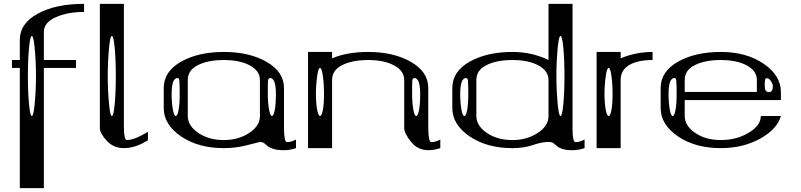

<svg xmlns="http://www.w3.org/2000/svg" viewBox="-20 -770 4162 998"><path d="M160.2 -521.5Q154.3 -583 145.5 -583Q136.7 -583 130.9 -521.5Q125 -460 125 -375Q125 -290 130.9 -228.5Q136.7 -167 145.5 -167Q154.3 -167 160.2 -228.5Q167 -300.8 167 -375Q167 -449.2 160.2 -521.5ZM417 -750V-708Q332 -708 270.5 -680.7Q208 -653.3 208 -604.5V-458H375V-417H208V208H83V-417H42V-458H83V-562.5Q83 -648.4 176.8 -699.2Q269.5 -750 417 -750Z M546.9 -521.5Q540 -449.2 540 -375Q540 -300.8 546.9 -228.5Q552.7 -167 561.5 -167Q570.3 -167 576.2 -228.5Q582 -290 582 -375Q582 -460 576.2 -521.5Q570.3 -583 561.5 -583Q552.7 -583 546.9 -521.5ZM624 -750V-110.4Q624 -42 639.6 -42Q678.7 -42 749 -85V-41Q683.6 0 624 0Q569.3 0 534.2 -39.1Q499 -78.1 499 -103.5V-750Z M1414.1 -281.2Q1414.1 -364.3 1383.8 -364.3Q1375 -364.3 1373 -350.6Q1372.1 -341.8 1372.1 -281.2Q1372.1 -234.4 1378.9 -198.2Q1384.8 -167 1393.6 -167Q1402.3 -167 1408.2 -198.2Q1414.1 -228.5 1414.1 -281.2ZM912.1 -351.6Q911.1 -364.3 902.3 -364.3Q872.1 -364.3 872.1 -281.2Q872.1 -234.4 878.9 -198.2Q884.8 -167 893.6 -167Q902.3 -167 908.2 -198.2Q914.1 -228.5 914.1 -281.2Q914.1 -334 912.1 -351.6ZM1331.1 -167V-354.5Q1331.1 -402.3 1277.3 -430.7Q1225.6 -458 1143.6 -458Q1061.5 -458 1008.8 -431.6Q956.1 -405.3 956.1 -354.5V-167Q956.1 -116.2 1010.7 -79.1Q1065.4 -42 1143.6 -42Q1218.8 -42 1275.4 -79.1Q1331.1 -115.2 1331.1 -167ZM831.1 -208V-312.5Q831.1 -398.4 920.9 -449.2Q1010.7 -500 1143.6 -500Q1276.4 -500 1366.2 -448.2Q1456.1 -396.5 1456.1 -312.5V-110.4Q1456.1 -31.2 1471.7 -31.2Q1494.1 -31.2 1518.6 -44.9V0Q1486.3 10.7 1456.1 10.7Q1420.9 10.7 1400.4 3.9Q1378.9 -3.9 1371.1 -10.7Q1363.3 -17.6 1353.5 -25.4Q1343.8 -32.2 1331.1 -32.2Q1328.1 -32.2 1269.5 -16.6Q1208 0 1143.6 0Q1011.7 0 921.9 -60.5Q831.1 -122.1 831.1 -208Z M1664.1 -281.2Q1664.1 -335 1658.2 -376Q1652.3 -417 1643.6 -417Q1634.8 -417 1628.9 -376Q1622.1 -328.1 1622.1 -281.2Q1622.1 -234.4 1628.9 -198.2Q1634.8 -167 1643.6 -167Q1652.3 -167 1658.2 -198.2Q1664.1 -228.5 1664.1 -281.2ZM2164.1 -281.2Q2164.1 -364.3 2133.8 -364.3Q2125 -364.3 2123 -350.6Q2122.1 -341.8 2122.1 -281.2Q2122.1 -234.4 2128.9 -198.2Q2134.8 -167 2143.6 -167Q2152.3 -167 2158.2 -198.2Q2164.1 -228.5 2164.1 -281.2ZM1706.1 -500V-466.8Q1785.2 -500 1893.6 -500Q2026.4 -500 2116.2 -448.2Q2206.1 -396.5 2206.1 -312.5V-110.4Q2206.1 -31.2 2221.7 -31.2Q2244.1 -31.2 2268.6 -44.9V0Q2236.3 10.7 2206.1 10.7Q2151.4 10.7 2116.2 -33.2Q2081.1 -77.1 2081.1 -103.5V-354.5Q2081.1 -402.3 2027.3 -430.7Q1975.6 -458 1893.6 -458Q1811.5 -458 1758.8 -431.6Q1706.1 -405.3 1706.1 -354.5V-79.1V0H1581.1V-500Z M2412.1 -351.6Q2411.1 -364.3 2402.3 -364.3Q2372.1 -364.3 2372.1 -281.2Q2372.1 -234.4 2378.9 -198.2Q2384.8 -167 2393.6 -167Q2402.3 -167 2408.2 -198.2Q2414.1 -228.5 2414.1 -281.2Q2414.1 -334 2412.1 -351.6ZM2878.9 -521.5Q2872.1 -449.2 2872.1 -375Q2872.1 -300.8 2878.9 -228.5Q2884.8 -167 2893.6 -167Q2902.3 -167 2908.2 -228.5Q2914.1 -290 2914.1 -375Q2914.1 -460 2908.2 -521.5Q2902.3 -583 2893.6 -583Q2884.8 -583 2878.9 -521.5ZM2956.1 -750V-99.6Q2956.1 -31.2 2971.7 -31.2Q2994.1 -31.2 3018.6 -44.9V0Q2986.3 10.7 2956.1 10.7Q2921.9 10.7 2902.3 3.9Q2882.8 -2.9 2875 -10.7Q2867.2 -17.6 2857.4 -25.4Q2847.7 -32.2 2831.1 -32.2Q2796.9 -32.2 2751 -16.6Q2703.1 0 2643.6 0Q2511.7 0 2421.9 -60.5Q2331.1 -122.1 2331.1 -208V-312.5Q2331.1 -398.4 2420.9 -449.2Q2510.7 -500 2643.6 -500Q2745.1 -500 2831.1 -458V-750ZM2831.1 -167V-354.5Q2831.1 -402.3 2777.3 -430.7Q2725.6 -458 2643.6 -458Q2561.5 -458 2508.8 -431.6Q2456.1 -405.3 2456.1 -354.5V-167Q2456.1 -116.2 2510.7 -79.1Q2565.4 -42 2643.6 -42Q2718.8 -42 2775.4 -79.1Q2831.1 -115.2 2831.1 -167Z M3164.1 -281.2Q3164.1 -335 3158.2 -376Q3152.3 -417 3143.6 -417Q3134.8 -417 3128.9 -376Q3122.1 -328.1 3122.1 -281.2Q3122.1 -234.4 3128.9 -198.2Q3134.8 -167 3143.6 -167Q3152.3 -167 3158.2 -198.2Q3164.1 -228.5 3164.1 -281.2ZM3372.1 -500V-458Q3293.9 -458 3250 -431.6Q3206.1 -405.3 3206.1 -354.5V-79.1V0H3081.1V-500H3206.1V-466.8Q3285.2 -500 3372.1 -500Z M3997.1 -322.3Q3997.1 -334 3986.3 -349.6Q3976.6 -363.3 3966.8 -363.3Q3958 -363.3 3957 -356.4Q3955.1 -346.7 3955.1 -322.3Q3955.1 -291 3976.6 -291Q3997.1 -291 3997.1 -322.3ZM3495.1 -351.6Q3494.1 -364.3 3485.4 -364.3Q3455.1 -364.3 3455.1 -281.2Q3455.1 -234.4 3461.9 -198.2Q3467.8 -167 3476.6 -167Q3485.4 -167 3491.2 -198.2Q3497.1 -228.5 3497.1 -281.2Q3497.1 -334 3495.1 -351.6ZM4039.1 -250H3539.1V-167Q3539.1 -116.2 3593.8 -79.1Q3648.4 -42 3726.6 -42Q3807.6 -42 3870.1 -79.1Q3934.6 -117.2 3934.6 -167H4039.1Q4018.6 -96.7 3928.7 -47.9Q3839.8 0 3726.6 0Q3594.7 0 3504.9 -60.5Q3414.1 -122.1 3414.1 -208V-312.5Q3414.1 -398.4 3503.9 -449.2Q3593.8 -500 3726.6 -500Q3858.4 -500 3948.2 -439.5Q4039.1 -377.9 4039.1 -292ZM3914.1 -292V-354.5Q3914.1 -402.3 3860.4 -430.7Q3808.6 -458 3726.6 -458Q3644.5 -458 3591.8 -431.6Q3539.1 -405.3 3539.1 -354.5V-292Z"/></svg>

Font: okolaksMetalik
Style: bold
Weight: 700
Width: 7
Version: Version 0.6